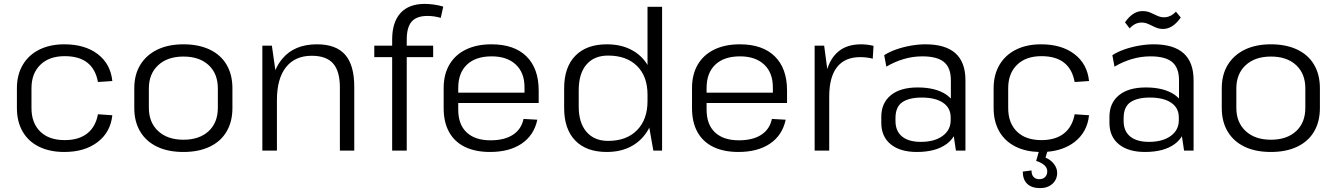

<svg xmlns="http://www.w3.org/2000/svg" viewBox="-20 -775 6879 988"><path d="M311 7Q236 7 181 -20Q126 -47 96.5 -98Q67 -149 67 -219V-321Q67 -390 97 -441Q127 -492 182 -519.5Q237 -547 311 -547Q417 -547 483 -496.5Q549 -446 558 -358L484 -353Q472 -419 429.5 -452.5Q387 -486 313 -486Q233 -486 187.5 -441.5Q142 -397 142 -321V-219Q142 -142 187 -98Q232 -54 313 -54Q385 -54 428.5 -88Q472 -122 484 -187L558 -182Q549 -95 482.5 -44Q416 7 311 7Z M924 7Q845 7 788.5 -20Q732 -47 701.5 -98Q671 -149 671 -219V-321Q671 -391 702 -441.5Q733 -492 789.5 -519.5Q846 -547 924 -547Q1002 -547 1059 -520Q1116 -493 1146 -442Q1176 -391 1176 -321V-219Q1176 -149 1146 -98Q1116 -47 1059 -20Q1002 7 924 7ZM924 -56Q1006 -56 1053.5 -100Q1101 -144 1101 -220V-320Q1101 -396 1053.5 -440Q1006 -484 924 -484Q842 -484 794 -439.5Q746 -395 746 -320V-220Q746 -145 794 -100.5Q842 -56 924 -56Z M1729 -324Q1729 -409 1694 -448.5Q1659 -488 1584 -488Q1498 -488 1451.5 -429Q1405 -370 1405 -260V0H1330V-540H1379L1397 -414Q1411 -447 1433 -473Q1495 -547 1611 -547Q1709 -547 1756 -493.5Q1803 -440 1803 -328V0H1729Z M1998 -571Q1998 -661 2041 -708Q2084 -755 2166 -755Q2187 -755 2212.5 -751.5Q2238 -748 2261 -741L2248 -683Q2231 -688 2214 -690.5Q2197 -693 2180 -693Q2124 -693 2098.5 -664Q2073 -635 2073 -571V-540H2209V-481H2073V0H1998V-481H1906V-540H1998Z M2502 7Q2426 7 2372.5 -19Q2319 -45 2291 -95.5Q2263 -146 2263 -218V-322Q2263 -392 2292.5 -442.5Q2322 -493 2377.5 -520Q2433 -547 2509 -547Q2626 -547 2689 -485Q2752 -423 2752 -309V-245H2338V-211Q2338 -134 2381.5 -93.5Q2425 -53 2504 -53Q2576 -53 2619.5 -81.5Q2663 -110 2674 -163L2745 -159Q2728 -79 2664.5 -36Q2601 7 2502 7ZM2338 -298H2679V-326Q2679 -401 2634 -443Q2589 -485 2510 -485Q2428 -485 2383 -442.5Q2338 -400 2338 -322Z M3102 7Q2997 7 2940 -52Q2883 -111 2883 -219V-321Q2883 -429 2940.5 -488Q2998 -547 3103 -547Q3177 -547 3232 -517Q3282 -490 3312 -441V-740H3387V0H3342L3321 -119Q3319 -115 3318 -112Q3287 -55 3232 -24Q3177 7 3102 7ZM3109 -50Q3204 -50 3258 -105Q3312 -160 3312 -255V-288Q3312 -382 3258 -435.5Q3204 -489 3109 -489Q3037 -489 2997.5 -442.5Q2958 -396 2958 -311V-226Q2958 -143 2998 -96.5Q3038 -50 3109 -50Z M3780 7Q3704 7 3650.5 -19Q3597 -45 3569 -95.5Q3541 -146 3541 -218V-322Q3541 -392 3570.5 -442.5Q3600 -493 3655.5 -520Q3711 -547 3787 -547Q3904 -547 3967 -485Q4030 -423 4030 -309V-245H3616V-211Q3616 -134 3659.5 -93.5Q3703 -53 3782 -53Q3854 -53 3897.5 -81.5Q3941 -110 3952 -163L4023 -159Q4006 -79 3942.5 -36Q3879 7 3780 7ZM3616 -298H3957V-326Q3957 -401 3912 -443Q3867 -485 3788 -485Q3706 -485 3661 -442.5Q3616 -400 3616 -322Z M4172 -540H4221L4237 -420Q4249 -458 4270 -485Q4318 -547 4410 -547Q4426 -547 4442.5 -545Q4459 -543 4475 -539L4471 -473Q4441 -481 4406 -481Q4328 -481 4287.5 -430Q4247 -379 4247 -277V0H4172Z M4698 7Q4612 7 4563.5 -32.5Q4515 -72 4515 -143V-174Q4515 -245 4564 -285Q4613 -325 4702 -325Q4796 -325 4851 -287Q4863 -278 4873 -268V-362Q4873 -426 4838 -455.5Q4803 -485 4726 -485Q4677 -485 4630 -471Q4583 -457 4541 -432L4530 -491Q4556 -508 4591.5 -520.5Q4627 -533 4666.5 -540Q4706 -547 4742 -547Q4845 -547 4896.5 -501Q4948 -455 4948 -362V0H4899L4888 -74Q4874 -51 4851 -34Q4795 7 4698 7ZM4718 -45Q4789 -45 4830.5 -75.5Q4872 -106 4872 -156V-171Q4872 -220 4832.5 -246.5Q4793 -273 4723 -273Q4658 -273 4623 -249Q4588 -225 4588 -167V-153Q4588 -100 4622 -72.5Q4656 -45 4718 -45Z M5332 193Q5289 193 5266 171Q5243 149 5243 108L5288 102Q5288 124 5298.5 135.5Q5309 147 5328 147Q5347 147 5358 136Q5369 125 5369 106Q5369 89 5354.5 75.5Q5340 62 5312 53L5325 7Q5258 5 5207 -20Q5152 -47 5122.5 -98Q5093 -149 5093 -219V-321Q5093 -390 5123 -441Q5153 -492 5208 -519.5Q5263 -547 5337 -547Q5443 -547 5509 -496.5Q5575 -446 5584 -358L5510 -353Q5498 -419 5455.5 -452.5Q5413 -486 5339 -486Q5259 -486 5213.5 -441.5Q5168 -397 5168 -321V-219Q5168 -142 5213 -98Q5258 -54 5339 -54Q5411 -54 5454.5 -88Q5498 -122 5510 -187L5584 -182Q5575 -95 5509 -44Q5453 -1 5369 6L5360 36Q5388 48 5404 69.5Q5420 91 5420 114Q5420 149 5395.5 171Q5371 193 5332 193Z M5872 7Q5786 7 5737.5 -32.5Q5689 -72 5689 -143V-174Q5689 -245 5738 -285Q5787 -325 5876 -325Q5970 -325 6025 -287Q6037 -278 6047 -268V-362Q6047 -426 6012 -455.5Q5977 -485 5900 -485Q5851 -485 5804 -471Q5757 -457 5715 -432L5704 -491Q5730 -508 5765.5 -520.5Q5801 -533 5840.5 -540Q5880 -547 5916 -547Q6019 -547 6070.5 -501Q6122 -455 6122 -362V0H6073L6062 -74Q6048 -51 6025 -34Q5969 7 5872 7ZM5892 -45Q5963 -45 6004.5 -75.5Q6046 -106 6046 -156V-171Q6046 -220 6006.5 -246.5Q5967 -273 5897 -273Q5832 -273 5797 -249Q5762 -225 5762 -167V-153Q5762 -100 5796 -72.5Q5830 -45 5892 -45ZM5769 -660Q5789 -689 5811.5 -703.5Q5834 -718 5859 -718Q5882 -718 5900 -710Q5918 -702 5935 -694Q5952 -686 5970 -686Q5986 -686 6001.5 -693Q6017 -700 6031 -715L6056 -685Q6036 -656 6013 -641Q5990 -626 5965 -626Q5944 -626 5925.5 -634.5Q5907 -643 5890 -651Q5873 -659 5854 -659Q5838 -659 5823 -652Q5808 -645 5793 -629Z M6520 7Q6441 7 6384.5 -20Q6328 -47 6297.5 -98Q6267 -149 6267 -219V-321Q6267 -391 6298 -441.5Q6329 -492 6385.5 -519.5Q6442 -547 6520 -547Q6598 -547 6655 -520Q6712 -493 6742 -442Q6772 -391 6772 -321V-219Q6772 -149 6742 -98Q6712 -47 6655 -20Q6598 7 6520 7ZM6520 -56Q6602 -56 6649.5 -100Q6697 -144 6697 -220V-320Q6697 -396 6649.5 -440Q6602 -484 6520 -484Q6438 -484 6390 -439.5Q6342 -395 6342 -320V-220Q6342 -145 6390 -100.5Q6438 -56 6520 -56Z"/></svg>

Font: Pathway Extreme 8pt Thin 12pt Light
Style: Regular
Weight: 300
Version: Version 1.001;gftools[0.9.26]